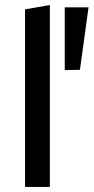

<svg xmlns="http://www.w3.org/2000/svg" viewBox="-20 -739 370 759"><path d="M79 -702 177 -719V0H79ZM236 -462V-710H330L296 -463Z"/></svg>

Font: Ysabeau Semibold
Style: Regular
Weight: 600
Designer: Christian Thalmann (Catharsis Fonts)
Version: Version 0.003